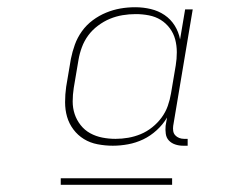

<svg xmlns="http://www.w3.org/2000/svg" viewBox="-20 -720 640 531"><path d="M292 -317Q271 -317 250 -321Q229 -325 212 -335.5Q195 -346 183 -362Q171 -378 165.5 -397Q160 -416 160 -437.5Q160 -459 163 -480L176 -557Q180 -577 187 -596.5Q194 -616 206.5 -633.5Q219 -651 236.5 -664Q254 -677 273.5 -685Q293 -693 313 -696.5Q333 -700 354 -700Q376 -700 397 -695Q418 -690 435 -678.5Q452 -667 463 -649.5Q474 -632 478 -611L492 -694H513L459 -372Q458 -365 459 -358Q460 -351 464.5 -346Q469 -341 475.5 -338.5Q482 -336 489 -336H499V-317H486Q475 -317 464.5 -320.5Q454 -324 447 -331.5Q440 -339 438.5 -350Q437 -361 438 -372L442 -395Q431 -376 413.5 -360Q396 -344 376 -334.5Q356 -325 334.5 -321Q313 -317 292 -317ZM299 -336Q299 -336 299 -336Q299 -336 299 -336H300Q317 -336 334.5 -339Q352 -342 369 -349Q386 -356 401 -368Q416 -380 427 -395Q438 -410 444 -427Q450 -444 453 -462L466 -539Q469 -557 469 -575.5Q469 -594 464.5 -611Q460 -628 449.5 -642Q439 -656 424.5 -665Q410 -674 392 -677.5Q374 -681 356 -681Q356 -681 356 -681Q356 -681 355 -681Q337 -681 319 -678Q301 -675 284 -668Q267 -661 251 -649Q235 -637 224 -622Q213 -607 206.5 -589.5Q200 -572 197 -554L184 -477Q181 -458 181 -439.5Q181 -421 186.5 -404.5Q192 -388 203 -374Q214 -360 229.5 -351.5Q245 -343 263 -339.5Q281 -336 299 -336ZM148 -209V-227H456V-209Z"/></svg>

Font: Iosevka Slab Thin Extended
Style: Italic
Weight: 100
Width: 7
Italic angle: -9°
Monospace: yes
Designer: Belleve Invis
Foundry: Belleve Invis
Version: Version 11.1.0; ttfautohint (v1.8.3)